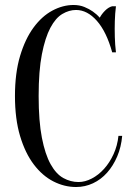

<svg xmlns="http://www.w3.org/2000/svg" viewBox="-20 -735 530 770"><path d="M285 -695Q257 -695 230 -679Q203 -663 182 -623.5Q161 -584 148 -517.5Q135 -451 135 -350Q135 -249 148 -182.5Q161 -116 183 -76.5Q205 -37 234 -21Q263 -5 295 -5Q321 -5 348 -19Q375 -33 397.5 -58Q420 -83 435.5 -117Q451 -151 455 -190H470Q466 -145 450 -107.5Q434 -70 409.5 -42.5Q385 -15 353 0Q321 15 285 15Q238 15 194 -7.5Q150 -30 115.5 -75.5Q81 -121 60.5 -189.5Q40 -258 40 -350Q40 -442 60.5 -510.5Q81 -579 114.5 -624.5Q148 -670 190 -692.5Q232 -715 275 -715Q299 -715 318.5 -707Q338 -699 352 -689Q368 -678 380 -664Q388 -679 401.5 -692.5Q415 -706 430 -710H445Q443 -695 442 -680Q441 -666 440.5 -650.5Q440 -635 440 -620Q440 -603 440.5 -586.5Q441 -570 442 -556Q443 -540 445 -525H430Q407 -608 368.5 -651.5Q330 -695 285 -695Z"/></svg>

Font: Oranienbaum
Style: Regular
Weight: 400
Designer: Oleg Pospelov and Jovanny Lemonad
Foundry: Oleg Pospelov and jovanny Lemonad
Version: Version 1.001; ttfautohint (v0.91) -l 8 -r 50 -G 200 -x 0 -w